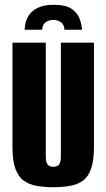

<svg xmlns="http://www.w3.org/2000/svg" viewBox="-20 -769 444 801"><path d="M204 -749Q255 -749 279.5 -731.5Q304 -714 312.5 -690Q321 -666 322 -645H249Q248 -666 234.5 -676Q221 -686 203 -686Q185 -686 171 -676.5Q157 -667 156 -645H83Q83 -673 95.5 -697Q108 -721 134.5 -735Q161 -749 204 -749ZM202 12Q164 12 133 6.5Q102 1 79.5 -15Q57 -31 44.5 -64.5Q32 -98 32 -155V-591H171V-115Q171 -99 175 -89.5Q179 -80 186 -76.5Q193 -73 202 -73Q211 -73 218.5 -76.5Q226 -80 230 -89.5Q234 -99 234 -115V-591H372V-156Q372 -99 360 -65Q348 -31 325.5 -15Q303 1 271.5 6.5Q240 12 202 12Z"/></svg>

Font: Alumni Sans Thin ExtraBold
Style: Regular
Weight: 800
Version: Version 1.018